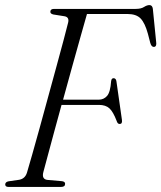

<svg xmlns="http://www.w3.org/2000/svg" viewBox="-22 -735 634 755"><path d="M176 -689.5Q176.5 -700 190.5 -700H511.5Q532.5 -700 544.2 -707.5Q556 -715 565.5 -715Q577 -715 579 -700.5L592 -570.5Q595 -551.5 583.5 -550.5Q573.5 -550 569 -566L559.5 -602.5Q548 -644.5 531 -662.2Q514 -680 479 -680H320Q311.5 -650.5 296.5 -597Q281.5 -543.5 263 -477.2Q244.5 -411 226 -343H366Q386 -343 399 -357.8Q412 -372.5 415 -416Q416.5 -427.5 424.5 -427.5Q434.5 -427.5 436 -414L457.5 -263.5Q459.5 -248 449.5 -247.5Q440.5 -246.5 436.5 -260Q423 -295.5 408.2 -309Q393.5 -322.5 367 -322.5H220Q204 -264.5 189.8 -212Q175.5 -159.5 164.8 -119.2Q154 -79 148.5 -58.5Q141 -30 165 -27.5L222 -22.5Q234.5 -20.5 234 -12Q234 0 218.5 0H11Q-1.5 0 -1.5 -10Q-1 -19.5 11.5 -22L53 -28Q76.5 -32 84 -56Q91.5 -80.5 104.5 -126.8Q117.5 -173 133.8 -231.5Q150 -290 167 -352.8Q184 -415.5 200 -473.5Q216 -531.5 228 -577Q240 -622.5 246 -646.5Q251 -667.5 232 -671L188 -678Q175 -681 176 -689.5Z"/></svg>

Font: Fraunces 144pt S050 Light
Style: Italic
Weight: 300
Italic angle: -16°
Version: Version 1.000; ttfautohint (v1.8.3)